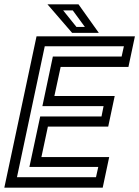

<svg xmlns="http://www.w3.org/2000/svg" viewBox="-37 -868 644 888"><path d="M-17 0 132 -700H587L557 -558.5H243.5L214.5 -424H493.5L463.5 -282.5H184.5L154.5 -141.5H468L438 0ZM41.5 -48.5H407L417.5 -96H99L149 -329.5H432.5L442 -377H159L207.5 -606.5H525.5L536 -654H170ZM420 -716H296.5L182.5 -848H326ZM355.5 -743.5 299.5 -820H255L316.5 -743.5Z"/></svg>

Font: Tourney Medium
Style: Italic
Weight: 500
Italic angle: -12°
Version: Version 1.015